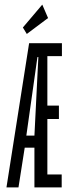

<svg xmlns="http://www.w3.org/2000/svg" viewBox="-20 -811 290 831"><path d="M96 -664 188 -733 163 -791 79 -692ZM8 0H60L87 -172H129V0H247V-56H185V-296H235V-354H185V-568H248V-624H106ZM94 -224 142 -564H146L129 -224Z"/></svg>

Font: Inconsolata UltraCondensed Thin
Style: Regular
Weight: 100
Width: 1
Monospace: yes
Designer: Raph Levien, Cyreal, Brenton Simpson
Foundry: Raph Levien, Cyreal, Google
Version: Version 3.100